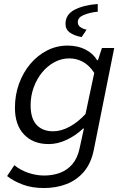

<svg xmlns="http://www.w3.org/2000/svg" viewBox="-20 -727 640 964"><path d="M200.8 217.1Q140.9 217.1 94.8 200Q48.6 182.9 15.7 157L52.1 102.3Q81.4 126.9 121.5 140.6Q161.7 154.3 201.8 154.3Q245.2 154.3 281.5 140.6Q317.9 126.9 343.2 97.4Q368.4 67.8 378.8 21.4L401.3 -81.8H397.3Q362.1 -47.9 316.4 -25.8Q270.8 -3.6 224.2 -3.6Q147.1 -3.6 101 -51.4Q55 -99.2 55 -185.8Q55 -250 75.5 -306.6Q96.1 -363.2 132.4 -406.3Q168.8 -449.3 216.7 -473.7Q264.6 -498.1 319.3 -498.1Q371.1 -498.1 409.5 -478.1Q447.9 -458.1 467.7 -424.7H471.7L491.9 -486.1H553.5L451.1 24.8Q437.7 92.5 401.5 135Q365.4 177.5 313.6 197.3Q261.9 217.1 200.8 217.1ZM246.8 -67.8Q286.7 -67.8 328.8 -90.5Q370.9 -113.1 409.3 -154.5L453.2 -361Q427.6 -399.9 395.8 -416.9Q364.1 -433.8 328 -433.8Q288.7 -433.8 253.5 -415Q218.3 -396.1 191.4 -363.4Q164.6 -330.6 149.2 -288Q133.7 -245.5 133.7 -198.4Q133.7 -131.8 163.9 -99.8Q194.1 -67.8 246.8 -67.8ZM390 -540.9Q352.1 -547.8 330.5 -563.6Q308.9 -579.3 308.9 -607.4Q308.9 -654.5 355 -678.3Q401.2 -702 470.7 -706.9L470.9 -668.3Q429.8 -664.3 400.2 -651.7Q370.6 -639.1 370.6 -615.9Q370.6 -600.2 383.2 -591.2Q395.9 -582.1 414.6 -577.7Z"/></svg>

Font: SourceCodeVF
Style: Italic
Weight: 200
Italic angle: -11°
Monospace: yes
Designer: Paul D. Hunt, Teo Tuominen
Foundry: Adobe
Version: Version 1.026;hotconv 1.1.0;makeotfexe 2.6.0